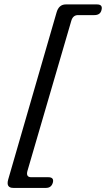

<svg xmlns="http://www.w3.org/2000/svg" viewBox="-20 -750 492 890"><path d="M310 -652 107 43Q99.5 71.5 125 71.5H204Q231.5 71.5 225 96.5Q218 121 193.5 121H41.5Q7 121 18 82L242 -691.5Q252.5 -729.5 285 -729.5H429.5Q457.5 -729.5 450.5 -703.5Q445 -680 417.5 -680H341.5Q317.5 -680 310 -652Z"/></svg>

Font: Fraunces 144pt SuperSoft
Style: Italic
Weight: 400
Italic angle: -16°
Version: Version 1.000;[b76b70a41]